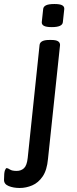

<svg xmlns="http://www.w3.org/2000/svg" viewBox="-88 -724 384 956"><path d="M170 -589Q142 -589 130.5 -595.5Q119 -602 120 -614L127 -679Q128 -691 141 -697.5Q154 -704 183 -704Q211 -704 222 -697.5Q233 -691 232 -679L225 -614Q223 -589 170 -589ZM10 212Q-21 212 -44.5 202.5Q-68 193 -68 172Q-68 136 -63.5 124.5Q-59 113 -55 113Q-49 113 -38.5 120Q-28 127 -5 127Q17 127 31.5 113.5Q46 100 50 62L109 -500Q112 -525 157 -525H168Q191 -525 201 -518.5Q211 -512 211 -500L151 67Q146 123 124.5 154.5Q103 186 72.5 199Q42 212 10 212Z"/></svg>

Font: Asap Medium
Style: Italic
Weight: 500
Italic angle: -6°
Designer: Pablo Cosgaya
Foundry: Omnibus-Type
Version: Version 3.001; ttfautohint (v1.8.3)